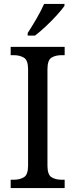

<svg xmlns="http://www.w3.org/2000/svg" viewBox="-20 -951 381 971"><path d="M34 0V-42H50Q79 -42 100.5 -54.5Q122 -67 122 -113V-601Q122 -647 100.5 -659.5Q79 -672 50 -672H34V-714H307V-672H292Q261 -672 240.5 -659.5Q220 -647 220 -601V-113Q220 -67 241 -54.5Q262 -42 292 -42H307V0ZM120 -784Q141 -816 164.5 -856.5Q188 -897 203 -931H306V-921Q294 -904 268.5 -875.5Q243 -847 212.5 -818.5Q182 -790 157 -771H120Z"/></svg>

Font: Noto Serif Sinhala SemiCondensed
Style: Regular
Weight: 400
Width: 4
Designer: Jelle Bosma - Monotype Design Team
Foundry: Monotype Imaging Inc.
Version: Version 2.007; ttfautohint (v1.8.4.7-5d5b)